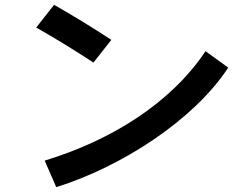

<svg xmlns="http://www.w3.org/2000/svg" viewBox="-20 -740 1040 795"><path d="M204 -720 130 -626C209 -581 289 -532 367 -481L441 -575C363 -626 283 -675 204 -720ZM165 -75 213 35C484 -50 783 -243 925 -460L831 -528C686 -311 438 -158 165 -75Z"/></svg>

Font: KT Kiyosuna Sans Bold
Style: Regular
Weight: 700
Designer: [Zen Kaku Gothic] Yoshimichi Ohira
Version: Version 1.010;Glyphs 3.1.2 (3151)